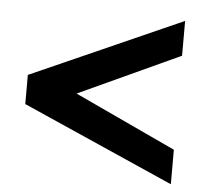

<svg xmlns="http://www.w3.org/2000/svg" viewBox="-44 -629 689 643"><g transform="rotate(5 300.0 -307.5)"><path d="M44 -258V-356L553 -582V-465L212 -308L553 -149V-33Z"/></g></svg>

Font: Involve
Style: Bold
Weight: 700
Designer: Stefan Peev
Foundry: Context Ltd.
Version: Version 1.001